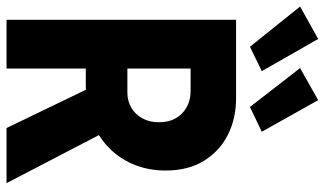

<svg xmlns="http://www.w3.org/2000/svg" viewBox="-228 -790 1017 602"><g transform="rotate(90 281.0 -488.5)"><path d="M160.6 -248.5V-378.9H269.5Q296.4 -378.9 317.4 -391.4Q338.4 -403.8 350.6 -426Q362.8 -448.2 362.8 -478Q362.8 -523.4 335 -550.3Q307.1 -577.1 264.6 -577.1H160.6V-719.7H288.1Q350.6 -719.7 401.9 -694.1Q453.1 -668.5 483.6 -619.1Q514.2 -569.8 514.2 -498.5Q514.2 -428.2 481.9 -371.6Q449.7 -314.9 389.6 -281.7Q329.6 -248.5 247.6 -248.5ZM41.5 0V-719.7H194.3V0ZM380.9 0 250 -271.5 363.3 -366.2 553.7 0ZM126 -763.2 0 -920.4 101.6 -977.1 202.6 -800.3ZM314.9 -763.2 192.9 -920.4 293.5 -977.1 392.6 -800.3Z"/></g></svg>

Font: Reddit Mono ExtraBold
Style: Regular
Weight: 800
Monospace: yes
Designer: Stephen Hutchings
Foundry: Reddit
Version: Version 1.014